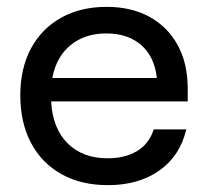

<svg xmlns="http://www.w3.org/2000/svg" viewBox="-20 -530 607 560"><path d="M295 10Q216.7 10 159.2 -22.1Q101.7 -54.2 70.4 -113.3Q39.2 -172.5 39.2 -251.7Q39.2 -330.8 70.4 -388.8Q101.7 -446.7 158.3 -478.3Q215 -510 290.8 -510Q363.3 -510 416.2 -480.8Q469.2 -451.7 498.3 -398.3Q527.5 -345 527.5 -271.7V-234.2H129.2Q133.3 -155.8 177.1 -112.1Q220.8 -68.3 294.2 -68.3Q345 -68.3 380 -89.6Q415 -110.8 428.3 -152.5H523.3Q505 -75 444.6 -32.5Q384.2 10 295 10ZM132.5 -302.5H437.5Q430.8 -364.2 392.1 -398.3Q353.3 -432.5 290 -432.5Q227.5 -432.5 185.8 -398.3Q144.2 -364.2 132.5 -302.5Z"/></svg>

Font: Funnel Display
Style: Regular
Weight: 400
Designer: NORD ID, Kristian Moeller
Foundry: Dicotype
Version: Version 1.000